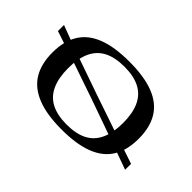

<svg xmlns="http://www.w3.org/2000/svg" viewBox="-236 -918 1142 1142"><g transform="rotate(-45 334.5 -347.0)"><path d="M335 13Q239 13 175.5 -25.5Q112 -64 80.5 -144.5Q49 -225 49 -350Q49 -476 81 -556Q113 -636 176 -674.5Q239 -713 335 -713Q430 -713 493.5 -674.5Q557 -636 588.5 -556Q620 -476 620 -350Q620 -225 588.5 -144.5Q557 -64 493.5 -25.5Q430 13 335 13ZM335 -119Q417 -119 471 -144Q525 -169 551.5 -220Q578 -271 578 -350Q578 -429 551.5 -480Q525 -531 471 -556Q417 -581 335 -581Q253 -581 198.5 -556Q144 -531 117.5 -480Q91 -429 91 -350Q91 -271 117.5 -220Q144 -169 198.5 -144Q253 -119 335 -119ZM147 86Q184 -16 223.5 -125.5Q263 -235 302 -347Q341 -459 378 -568.5Q415 -678 448 -780H499Q460 -678 421 -568.5Q382 -459 343.5 -347Q305 -235 268 -125.5Q231 -16 197 86Z"/></g></svg>

Font: Ojuju SemiBold
Style: Regular
Weight: 600
Designer: Chisaokwu Joboson, Mirko Velimirovic
Foundry: Udi Foundry
Version: Version 1.000